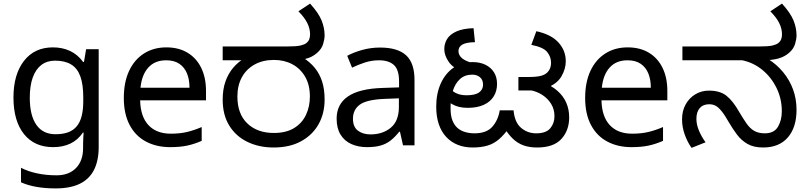

<svg xmlns="http://www.w3.org/2000/svg" viewBox="-20 -810 4501 1070"><path d="M275 -546Q328 -546 370.5 -526Q413 -506 443 -465H448L460 -536H530V9Q530 85 504 136.5Q478 188 425 214Q372 240 290 240Q232 240 183.5 231.5Q135 223 97 206V125Q135 145 186 156Q237 167 295 167Q364 167 403.5 126.5Q443 86 443 16V-5Q443 -17 444 -39.5Q445 -62 446 -71H442Q414 -30 372.5 -10Q331 10 276 10Q172 10 113.5 -63Q55 -136 55 -267Q55 -395 113.5 -470.5Q172 -546 275 -546ZM287 -472Q242 -472 210.5 -448Q179 -424 162.5 -378Q146 -332 146 -266Q146 -167 182.5 -114.5Q219 -62 289 -62Q330 -62 359 -72.5Q388 -83 407 -105.5Q426 -128 435 -163Q444 -198 444 -246V-267Q444 -340 427.5 -385Q411 -430 376 -451Q341 -472 287 -472Z M907 -546Q976 -546 1025.5 -516Q1075 -486 1101.5 -431.5Q1128 -377 1128 -304V-251H761Q763 -160 807.5 -112.5Q852 -65 932 -65Q983 -65 1022.5 -74.5Q1062 -84 1104 -102V-25Q1063 -7 1023 1.5Q983 10 928 10Q852 10 793.5 -21Q735 -52 702.5 -113.5Q670 -175 670 -264Q670 -352 699.5 -415Q729 -478 782.5 -512Q836 -546 907 -546ZM906 -474Q843 -474 806.5 -433.5Q770 -393 763 -321H1036Q1036 -367 1022 -401Q1008 -435 979.5 -454.5Q951 -474 906 -474Z M1505 12Q1424 12 1359.5 -19Q1295 -50 1258 -109.5Q1221 -169 1221 -255Q1221 -312 1236.5 -356Q1252 -400 1280 -433Q1308 -466 1347 -488L1365 -474H1221V-551H1577Q1631 -551 1653 -556Q1675 -561 1686 -569Q1699 -579 1703.5 -591.5Q1708 -604 1708 -618Q1708 -651 1692 -682.5Q1676 -714 1643 -747L1708 -790Q1755 -738 1772 -696.5Q1789 -655 1789 -612Q1789 -593 1781 -565.5Q1773 -538 1748 -516Q1735 -504 1717 -494.5Q1699 -485 1675 -480L1670 -488Q1708 -464 1734.5 -431.5Q1761 -399 1775 -356Q1789 -313 1789 -255Q1789 -177 1755 -117Q1721 -57 1657.5 -22.5Q1594 12 1505 12ZM1506 -69Q1574 -69 1618.5 -96Q1663 -123 1685 -169.5Q1707 -216 1707 -272Q1707 -337 1680.5 -382.5Q1654 -428 1609 -452Q1564 -476 1507 -476Q1445 -476 1399 -450.5Q1353 -425 1328 -379.5Q1303 -334 1303 -272Q1303 -175 1358.5 -122Q1414 -69 1506 -69Z M2098 -545Q2196 -545 2243 -502Q2290 -459 2290 -365V0H2226L2209 -76H2205Q2182 -47 2157.5 -27.5Q2133 -8 2101.5 1Q2070 10 2025 10Q1977 10 1938.5 -7Q1900 -24 1878 -59.5Q1856 -95 1856 -149Q1856 -229 1919 -272.5Q1982 -316 2113 -320L2204 -323V-355Q2204 -422 2175 -448Q2146 -474 2093 -474Q2051 -474 2013 -461.5Q1975 -449 1942 -433L1915 -499Q1950 -518 1998 -531.5Q2046 -545 2098 -545ZM2124 -259Q2024 -255 1985.5 -227Q1947 -199 1947 -148Q1947 -103 1974.5 -82Q2002 -61 2045 -61Q2113 -61 2158 -98.5Q2203 -136 2203 -214V-262Z M2614 12Q2569 12 2532 -2.5Q2495 -17 2467.5 -46Q2440 -75 2425.5 -117.5Q2411 -160 2411 -216Q2411 -288 2436 -344Q2461 -400 2506.5 -432Q2552 -464 2614 -464Q2655 -464 2685.5 -449Q2716 -434 2733 -407Q2750 -380 2750 -342Q2750 -303 2731.5 -273Q2713 -243 2676.5 -226Q2640 -209 2586 -209Q2534 -209 2499 -230Q2464 -251 2445 -274L2465 -340Q2478 -322 2506 -300.5Q2534 -279 2579 -279Q2628 -279 2650 -295Q2672 -311 2672 -338Q2672 -365 2655 -379.5Q2638 -394 2612 -394Q2570 -394 2543 -369Q2516 -344 2503.5 -303Q2491 -262 2491 -215V-205Q2491 -165 2501.5 -138.5Q2512 -112 2530 -96.5Q2548 -81 2572.5 -74Q2597 -67 2624 -67Q2691 -67 2723.5 -103.5Q2756 -140 2765 -195H2842Q2848 -128 2884 -97.5Q2920 -67 2968 -67Q3023 -67 3046.5 -95Q3070 -123 3070 -162Q3070 -201 3051.5 -231Q3033 -261 3003 -280.5Q2973 -300 2937 -307L3005 -352Q3055 -332 3087.5 -303Q3120 -274 3136 -237Q3152 -200 3152 -156Q3152 -83 3108.5 -35.5Q3065 12 2973 12Q2930 12 2897 0Q2864 -12 2837.5 -37.5Q2811 -63 2788 -102L2821 -103Q2791 -60 2761.5 -34.5Q2732 -9 2696.5 1.5Q2661 12 2614 12ZM2560 -412Q2506 -429 2481 -465Q2456 -501 2456 -536Q2456 -567 2471.5 -592.5Q2487 -618 2523 -634.5Q2559 -651 2619 -653L2627 -575Q2578 -574 2556.5 -561.5Q2535 -549 2535 -525Q2535 -502 2555.5 -485Q2576 -468 2617 -458ZM2869 -306V-381H2926Q2969 -381 2993 -387Q3017 -393 3030 -406Q3041 -417 3046 -430.5Q3051 -444 3051 -460Q3051 -493 3029.5 -520Q3008 -547 2941 -560L2969 -636Q3052 -618 3092.5 -573Q3133 -528 3133 -469Q3133 -425 3108 -383Q3083 -341 3024 -320Q3011 -316 3001 -312.5Q2991 -309 2979.5 -307.5Q2968 -306 2948 -306Z M3478 -546Q3547 -546 3596.5 -516Q3646 -486 3672.5 -431.5Q3699 -377 3699 -304V-251H3332Q3334 -160 3378.5 -112.5Q3423 -65 3503 -65Q3554 -65 3593.5 -74.5Q3633 -84 3675 -102V-25Q3634 -7 3594 1.5Q3554 10 3499 10Q3423 10 3364.5 -21Q3306 -52 3273.5 -113.5Q3241 -175 3241 -264Q3241 -352 3270.5 -415Q3300 -478 3353.5 -512Q3407 -546 3478 -546ZM3477 -474Q3414 -474 3377.5 -433.5Q3341 -393 3334 -321H3607Q3607 -367 3593 -401Q3579 -435 3550.5 -454.5Q3522 -474 3477 -474Z M4233 12Q4180 12 4145.5 -8Q4111 -28 4087.5 -59.5Q4064 -91 4044 -125Q4019 -169 4001 -191Q3983 -213 3967.5 -221Q3952 -229 3932 -229Q3898 -229 3879.5 -207.5Q3861 -186 3861 -148Q3861 -116 3875 -82.5Q3889 -49 3912 -17L3834 14Q3811 -18 3796 -60Q3781 -102 3781 -145Q3781 -192 3801 -228Q3821 -264 3855 -284.5Q3889 -305 3931 -305Q3993 -305 4029 -276Q4065 -247 4099 -187Q4122 -148 4141 -121Q4160 -94 4183.5 -80.5Q4207 -67 4242 -67Q4294 -67 4315.5 -103.5Q4337 -140 4337 -190Q4337 -260 4307.5 -320Q4278 -380 4228.5 -420.5Q4179 -461 4117 -474H3783V-551H4208Q4262 -551 4283.5 -556Q4305 -561 4316 -569Q4329 -579 4333.5 -591.5Q4338 -604 4338 -618Q4338 -651 4322 -682.5Q4306 -714 4273 -747L4338 -790Q4385 -738 4402 -696.5Q4419 -655 4419 -612Q4419 -593 4411 -565.5Q4403 -538 4378 -516Q4353 -494 4318 -484Q4283 -474 4225 -474H4201L4258 -483Q4309 -451 4345 -407Q4381 -363 4400 -310.5Q4419 -258 4419 -198Q4419 -100 4370.5 -44Q4322 12 4233 12Z"/></svg>

Font: lkannada25
Style: Book
Weight: 400
Designer: Jelle Bosma - Monotype Design Team
Foundry: Monotype Imaging Inc.
Version: Version 2.003